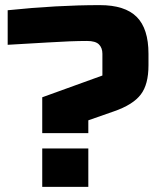

<svg xmlns="http://www.w3.org/2000/svg" viewBox="-20 -730 620 750"><path d="M10 -690Q203 -710 370 -710Q468 -710 514 -664Q560 -618 560 -520V-475Q560 -400 530 -361Q500 -321 425 -295L325 -260V-210H145V-350L380 -435V-520Q380 -543 366.5 -556.5Q353 -570 320 -570Q260 -570 164.5 -564Q69 -558 10 -555ZM145 -150H325V0H145Z"/></svg>

Font: Russo One
Style: Regular
Weight: 400
Designer: Jovanny lemonad
Foundry: Jovanny Lemonad
Version: Version 1.001